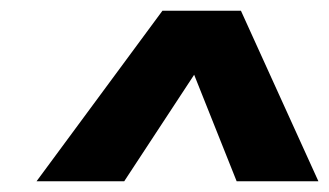

<svg xmlns="http://www.w3.org/2000/svg" viewBox="-20 -864 612 357"><path d="M428 -844 572 -527H420L341 -725L211 -527H48L282 -844Z"/></svg>

Font: Szlgxwxxxixliatcpuztgldltzi
Style: Regular
Weight: 700
Italic angle: -8°
Designer: Carrois Corporate & Edenspiekermann
Foundry: Carrois Corporate GbR & Edenspiekermann AG
Version: Version 2.001